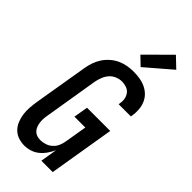

<svg xmlns="http://www.w3.org/2000/svg" viewBox="-306 -1045 1112 1112"><g transform="rotate(45 250.0 -488.5)"><path d="M159 8Q132 8 108 -0.5Q84 -9 67 -26.5Q50 -44 40.5 -67.5Q31 -91 27.5 -116.5Q24 -142 26 -168.5Q28 -195 32 -222L88 -556Q92 -581 100.5 -606Q109 -631 123.5 -653Q138 -675 159 -693.5Q180 -712 204 -723Q228 -734 253.5 -738.5Q279 -743 304 -743Q330 -743 355 -739Q380 -735 402.5 -724.5Q425 -714 442 -697Q459 -680 468.5 -657.5Q478 -635 480 -609.5Q482 -584 478 -558L476 -548H376L377 -554Q381 -574 378 -593Q375 -612 364 -627Q353 -642 334.5 -648.5Q316 -655 297 -655Q276 -655 255 -646Q234 -637 220 -620.5Q206 -604 198 -583.5Q190 -563 186 -542L131 -207Q128 -192 127.5 -177.5Q127 -163 129 -149Q131 -135 136 -122Q141 -109 150.5 -99Q160 -89 173.5 -84.5Q187 -80 202 -80Q221 -80 241 -86.5Q261 -93 276.5 -107Q292 -121 300.5 -140Q309 -159 312 -179L335 -316H246L261 -404H451L384 0H291L308 -103Q298 -81 283.5 -60Q269 -39 249.5 -23Q230 -7 206 0.5Q182 8 159 8ZM314 -790 262 -840 408 -985 471 -925Z"/></g></svg>

Font: Iosevka Semibold
Style: Italic
Weight: 600
Italic angle: -9°
Monospace: yes
Designer: Belleve Invis
Foundry: Belleve Invis
Version: Version 32.5.0; ttfautohint (v1.8.4)